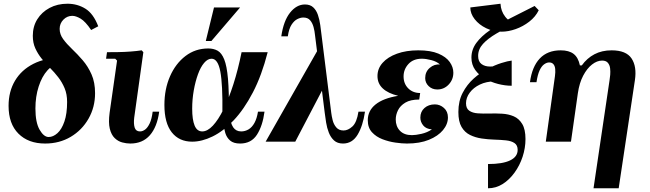

<svg xmlns="http://www.w3.org/2000/svg" viewBox="-20 -760 3487 1030"><path d="M300 -605Q300 -576 319 -550Q338 -524 366.5 -497Q395 -470 423.5 -437Q452 -404 471 -361Q490 -318 490 -260Q490 -185 455 -123.5Q420 -62 359.5 -26Q299 10 222 10Q132 10 79 -43Q26 -96 26 -192Q26 -269 60.5 -327Q95 -385 159 -417.5Q223 -450 310 -450L300 -415Q264 -415 234.5 -382.5Q205 -350 187.5 -296Q170 -242 170 -178Q170 -103 192.5 -64Q215 -25 241 -25Q265 -25 288 -45.5Q311 -66 325.5 -108Q340 -150 340 -213Q340 -255 326.5 -287Q313 -319 292.5 -345.5Q272 -372 248 -396Q224 -420 203.5 -445.5Q183 -471 169.5 -500.5Q156 -530 156 -568Q156 -618 180 -656.5Q204 -695 246 -717.5Q288 -740 342 -740Q395 -740 438 -713.5Q481 -687 507 -619L469 -599Q438 -645 412.5 -660Q387 -675 368 -675Q340 -675 320 -654.5Q300 -634 300 -605Z M799 -161H834Q823 -79 784 -34.5Q745 10 679 10Q658 10 635.5 4Q613 -2 595 -19.5Q577 -37 569 -69.5Q561 -102 568 -155L608 -435L598 -445H549L554 -480Q580 -480 613.5 -480.5Q647 -481 680.5 -483.5Q714 -486 740 -490L749 -480L700 -129Q696 -96 702.5 -75.5Q709 -55 731 -55Q745 -55 758.5 -65Q772 -75 783 -98Q794 -121 799 -161Z M1011 0Q941 0 901.5 -50Q862 -100 862 -197Q862 -282 892 -350.5Q922 -419 975 -459.5Q1028 -500 1097 -500Q1126 -500 1147.5 -488Q1169 -476 1183 -441Q1197 -406 1203 -337.5Q1209 -269 1208 -155H1173Q1175 -307 1162 -376Q1149 -445 1115 -445Q1094 -445 1075 -422.5Q1056 -400 1042 -361.5Q1028 -323 1019.5 -275Q1011 -227 1011 -177Q1011 -118 1024 -86.5Q1037 -55 1065 -55Q1093 -55 1122 -86Q1151 -117 1179 -173.5Q1207 -230 1232 -308Q1257 -386 1276 -480H1416Q1384 -355 1336.5 -264Q1289 -173 1233.5 -114.5Q1178 -56 1120.5 -28Q1063 0 1011 0ZM1268 10Q1233 10 1214.5 -6Q1196 -22 1188.5 -47Q1181 -72 1178.5 -101Q1176 -130 1173 -155H1208Q1216 -99 1231 -77Q1246 -55 1274 -55Q1295 -55 1313.5 -66Q1332 -77 1345 -100.5Q1358 -124 1364 -161H1399Q1389 -85 1358.5 -37.5Q1328 10 1268 10ZM1268 -720 1114 -540H1084L1128 -720Z M1903 -161H1938Q1927 -85 1898.5 -37.5Q1870 10 1820 10Q1790 10 1772 -6.5Q1754 -23 1744 -48.5Q1734 -74 1729.5 -102.5Q1725 -131 1722 -155L1670 -571Q1668 -593 1662 -615Q1656 -637 1643.5 -651.5Q1631 -666 1607 -666Q1592 -666 1575 -657.5Q1558 -649 1544 -627.5Q1530 -606 1524 -565H1489Q1501 -648 1536 -692Q1571 -736 1616 -736Q1644 -736 1660.5 -720.5Q1677 -705 1685.5 -680Q1694 -655 1698 -626Q1702 -597 1705 -571L1757 -155Q1759 -138 1764.5 -115.5Q1770 -93 1784 -76.5Q1798 -60 1823 -60Q1847 -60 1870.5 -81.5Q1894 -103 1903 -161ZM1691 -503 1721 -300 1564 0H1405Z M2261 -341Q2261 -375 2285.5 -396Q2310 -417 2340 -414Q2323 -430 2294 -437.5Q2265 -445 2243 -445Q2197 -445 2171 -416.5Q2145 -388 2145 -350Q2145 -311 2170 -286Q2195 -261 2234 -261L2229 -226Q2182 -226 2154.5 -209.5Q2127 -193 2115 -168.5Q2103 -144 2103 -119Q2103 -82 2125.5 -58.5Q2148 -35 2190 -35Q2210 -35 2241 -42Q2272 -49 2297 -66Q2266 -68 2250.5 -87Q2235 -106 2235 -129Q2235 -161 2257 -180.5Q2279 -200 2313 -200Q2340 -200 2361.5 -181Q2383 -162 2383 -130Q2383 -94 2356.5 -62Q2330 -30 2281 -10Q2232 10 2163 10Q2137 10 2101.5 5Q2066 0 2032 -13Q1998 -26 1975.5 -50.5Q1953 -75 1953 -115Q1953 -166 1994.5 -199.5Q2036 -233 2116 -246Q2062 -259 2033.5 -285.5Q2005 -312 2005 -352Q2005 -392 2032.5 -423Q2060 -454 2109.5 -472Q2159 -490 2224 -490Q2290 -490 2331.5 -472.5Q2373 -455 2392.5 -427.5Q2412 -400 2412 -370Q2412 -333 2387 -306.5Q2362 -280 2326 -280Q2298 -280 2279.5 -298Q2261 -316 2261 -341Z M2598 250V120Q2676 120 2716.5 100.5Q2757 81 2757 44Q2757 19 2740 7.5Q2723 -4 2694.5 -7Q2666 -10 2632 -11Q2598 -12 2564 -17Q2530 -22 2501.5 -36Q2473 -50 2456 -79Q2439 -108 2439 -159Q2439 -218 2462 -262Q2485 -306 2520.5 -338Q2556 -370 2595.5 -390.5Q2635 -411 2670 -422Q2705 -433 2725 -435V-300Q2677 -324 2633 -323.5Q2589 -323 2554.5 -306.5Q2520 -290 2500 -263Q2480 -236 2480 -206Q2480 -178 2497.5 -166Q2515 -154 2543 -152Q2571 -150 2605.5 -151Q2640 -152 2674 -150Q2708 -148 2736 -136Q2764 -124 2781.5 -95Q2799 -66 2799 -14Q2799 34 2783.5 81Q2768 128 2740 166.5Q2712 205 2676 227.5Q2640 250 2598 250ZM2725 -300Q2690 -300 2652.5 -309.5Q2615 -319 2582.5 -337.5Q2550 -356 2529.5 -384.5Q2509 -413 2509 -451Q2509 -494 2535.5 -530Q2562 -566 2608.5 -598Q2655 -630 2716.5 -661.5Q2778 -693 2848 -728L2870 -705Q2806 -667 2747.5 -637Q2689 -607 2643 -580Q2597 -553 2571 -524.5Q2545 -496 2545 -460Q2545 -430 2563 -416.5Q2581 -403 2609 -403Q2637 -403 2668 -412Q2699 -421 2725 -435ZM2670 -590Q2627 -590 2588.5 -608.5Q2550 -627 2526.5 -657Q2503 -687 2503 -720L2665 -740Q2667 -700 2690.5 -670Q2714 -640 2747 -640L2870 -705Q2853 -670 2819.5 -644Q2786 -618 2746.5 -604Q2707 -590 2670 -590Z M3261 -490Q3339 -490 3368 -446.5Q3397 -403 3386 -330L3299 250H3164L3250 -330Q3252 -341 3253.5 -358.5Q3255 -376 3253 -393.5Q3251 -411 3241 -423Q3231 -435 3210 -435Q3183 -435 3156 -414Q3129 -393 3108.5 -354Q3088 -315 3080 -260L3043 0H2908L2957 -351Q2960 -373 2958.5 -389.5Q2957 -406 2949 -415.5Q2941 -425 2926 -425Q2913 -425 2899 -415Q2885 -405 2874.5 -382Q2864 -359 2858 -319H2823Q2834 -402 2875.5 -446Q2917 -490 2988 -490Q3032 -490 3057 -471Q3082 -452 3091 -409H3101Q3129 -448 3169 -469Q3209 -490 3261 -490Z"/></svg>

Font: Brygada 1918
Style: Italic
Weight: 400
Italic angle: -8°
Designer: Mateusz Machalski | Borys Kosmynka | Przemek Hoffer
Foundry: NIEPODLEGLA 2018
Version: Version 3.006